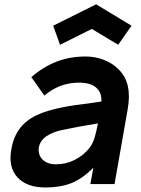

<svg xmlns="http://www.w3.org/2000/svg" viewBox="-20 -834 640 870"><path d="M396 -703 252 -631 221 -717.5 415.5 -814.5 576 -717.5 515.5 -631ZM389.5 0 403 -74Q353 -24 303 -4Q252.5 15.5 185.5 15.5Q101 15.5 58.5 -31Q16.5 -78 31.5 -157.5Q40.5 -213.5 71 -253.5Q101.5 -293.5 158.5 -317.5Q179.5 -326.5 204 -333.5Q228.5 -340.5 257.2 -346.5Q286 -352.5 320.2 -357.5Q354.5 -362.5 395 -367.5L439.5 -374Q441.5 -414.5 415.8 -437Q390 -459.5 337.5 -459.5Q250 -459.5 181 -401L122 -484.5Q176.5 -531.5 236.5 -554.8Q296.5 -578 368.5 -578Q412.5 -578 452.5 -562Q492.5 -546 518.5 -518.5Q580 -458.5 558.5 -338.5L499 0ZM424 -275Q324 -258.5 262.5 -245Q220 -236.5 191.2 -217.2Q162.5 -198 156 -166.5Q153.5 -150 157.8 -136Q162 -122 172.2 -111.5Q182.5 -101 198 -95.2Q213.5 -89.5 233.5 -89.5Q278.5 -89.5 318 -109.2Q357.5 -129 384.5 -162.5Q401 -184 408.5 -210Q412.5 -223 416.2 -239Q420 -255 424 -275Z"/></svg>

Font: Russisch Sans
Style: Bold Italic
Weight: 700
Italic angle: -10°
Designer: Michael Sharanda (font) & Cristiano Sobral (main changes)
Foundry: Michael Sharanda
Version: Version 2.00;September 8, 2020;FontCreator 13.0.0.2681 64-bi